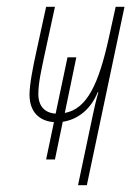

<svg xmlns="http://www.w3.org/2000/svg" viewBox="-20 -546 388 566"><path d="M253 -204 210 0H236L347 -526H321L301 -435C271 -299 237 -225 171 -213L205 -377H179L144 -211C113 -213 93 -232 93 -269C93 -303 103 -344 111 -383L142 -526H116L87 -393C78 -352 67 -298 67 -267C67 -216 96 -189 139 -186L116 -76H142L165 -187C211 -194 248 -225 268 -274H270C263 -250 258 -228 253 -204Z"/></svg>

Font: Noto Sans ExtraCondensed Thin
Style: Italic
Weight: 100
Width: 2
Italic angle: -12°
Designer: Monotype Design Team
Foundry: Monotype Imaging Inc.
Version: Version 2.013